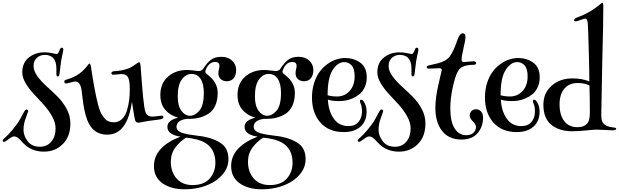

<svg xmlns="http://www.w3.org/2000/svg" viewBox="-35 -1011 4555 1413"><path d="M292 -626Q323 -626 350 -619.5Q377 -613 382 -613Q393 -613 404 -643Q410 -660 419 -660Q431 -660 431 -646Q431 -640 429 -630.5Q427 -621 422.5 -601.5Q418 -582 414 -557Q410 -530 407.5 -503Q405 -476 403 -467Q400 -448 390 -448Q380 -448 380 -468V-506Q380 -607 294 -607Q260 -607 236 -585Q212 -563 212 -526Q212 -489 240 -450.5Q268 -412 308 -376Q348 -340 387.5 -301Q427 -262 455 -210.5Q483 -159 483 -103Q483 -6 427 49.5Q371 105 289 105Q193 105 133 39Q110 13 96.5 3Q83 -7 68 -7Q55 -7 28.5 13Q2 33 -5 33Q-15 33 -15 24Q-15 18 -8 11L4 0Q15 -10 25.5 -20.5Q36 -31 53.5 -51.5Q71 -72 87 -94Q105 -118 120.5 -148Q136 -178 144 -191.5Q152 -205 160 -205Q172 -205 172 -191Q172 -188 155 -143.5Q138 -99 138 -55Q138 -13 168.5 28Q199 69 259 69Q311 69 342.5 31.5Q374 -6 374 -66Q374 -108 349 -153.5Q324 -199 288 -239Q252 -279 215.5 -317.5Q179 -356 154 -398Q129 -440 129 -478Q129 -550 177.5 -588Q226 -626 292 -626Z M624 -543Q631 -543 635 -516Q638 -496 642.5 -467Q647 -438 650.5 -417.5Q654 -397 657 -381Q666 -331 672.5 -301Q679 -271 688 -236Q697 -201 707 -181.5Q717 -162 731 -144Q745 -126 762.5 -118.5Q780 -111 803 -111Q838 -111 863 -135Q888 -159 899.5 -198.5Q911 -238 915.5 -274.5Q920 -311 920 -351Q920 -379 919 -393.5Q918 -408 912.5 -428Q907 -448 893.5 -457Q880 -466 858 -466Q848 -466 829 -463.5Q810 -461 801 -461Q785 -461 785 -473Q785 -484 804 -487Q867 -490 912 -508Q927 -514 944.5 -525.5Q962 -537 973.5 -545Q985 -553 990 -553Q997 -553 1000 -521Q1001 -514 1009 -402.5Q1017 -291 1027 -224Q1033 -182 1046.5 -167.5Q1060 -153 1084 -153Q1101 -153 1124.5 -156.5Q1148 -160 1152 -160Q1167 -160 1167 -149Q1167 -138 1152 -134Q1144 -132 1131 -130.5Q1118 -129 1096 -126Q1074 -123 1058 -121Q1042 -119 1016 -113.5Q990 -108 983 -108Q963 -108 958 -132Q953 -154 945.5 -203Q938 -252 936 -263Q902 -20 754 -20Q648 -20 607 -128Q594 -162 585.5 -204.5Q577 -247 572 -293.5Q567 -340 565 -350Q555 -411 519 -411Q508 -411 484.5 -404Q461 -397 452 -397Q438 -397 438 -410Q438 -412 438.5 -414Q439 -416 440 -417.5Q441 -419 443 -420Q445 -421 446 -422Q447 -423 450 -424Q453 -425 454.5 -425.5Q456 -426 460 -427Q464 -428 466 -429Q509 -442 546 -467Q568 -482 585.5 -501Q603 -520 611 -531.5Q619 -543 624 -543Z M1595 -593Q1643 -593 1673 -565Q1703 -537 1703 -496Q1703 -457 1684.5 -435Q1666 -413 1634 -413Q1607 -413 1589.5 -429Q1572 -445 1572 -473Q1572 -484 1576 -501.5Q1580 -519 1580 -526Q1580 -555 1548 -555Q1510 -555 1487 -514Q1476 -494 1476 -481Q1476 -476 1483 -470Q1490 -464 1503 -453Q1516 -442 1526 -431Q1567 -386 1567 -327Q1567 -272 1548.5 -232.5Q1530 -193 1497.5 -173Q1465 -153 1430 -144.5Q1395 -136 1354 -136H1335Q1264 -124 1264 -78Q1264 -61 1277 -49Q1290 -37 1314.5 -30.5Q1339 -24 1362.5 -20Q1386 -16 1420 -12Q1454 -8 1472 -4Q1551 12 1598.5 49Q1646 86 1646 160Q1646 220 1607 268.5Q1568 317 1505 345Q1425 382 1323 382Q1224 382 1161 338Q1098 294 1098 211Q1098 70 1294 -6Q1254 -10 1225.5 -27.5Q1197 -45 1197 -78Q1197 -126 1276 -145Q1217 -161 1181 -203Q1145 -245 1145 -312Q1145 -397 1201 -446.5Q1257 -496 1341 -496Q1360 -496 1390 -492Q1420 -488 1426 -488Q1450 -488 1461 -506Q1486 -546 1515.5 -569.5Q1545 -593 1595 -593ZM1273 -301Q1273 -232 1300 -195.5Q1327 -159 1363 -159Q1400 -159 1432.5 -197Q1465 -235 1465 -327Q1465 -395 1441 -431Q1417 -467 1375 -467Q1333 -467 1303 -426.5Q1273 -386 1273 -301ZM1222 180Q1222 254 1264.5 302.5Q1307 351 1382 351Q1465 351 1507.5 303.5Q1550 256 1550 187Q1550 52 1416 16Q1376 6 1334 2Q1290 29 1256 74Q1222 119 1222 180Z M2163 -593Q2211 -593 2241 -565Q2271 -537 2271 -496Q2271 -457 2252.5 -435Q2234 -413 2202 -413Q2175 -413 2157.5 -429Q2140 -445 2140 -473Q2140 -484 2144 -501.5Q2148 -519 2148 -526Q2148 -555 2116 -555Q2078 -555 2055 -514Q2044 -494 2044 -481Q2044 -476 2051 -470Q2058 -464 2071 -453Q2084 -442 2094 -431Q2135 -386 2135 -327Q2135 -272 2116.5 -232.5Q2098 -193 2065.5 -173Q2033 -153 1998 -144.5Q1963 -136 1922 -136H1903Q1832 -124 1832 -78Q1832 -61 1845 -49Q1858 -37 1882.5 -30.5Q1907 -24 1930.5 -20Q1954 -16 1988 -12Q2022 -8 2040 -4Q2119 12 2166.5 49Q2214 86 2214 160Q2214 220 2175 268.5Q2136 317 2073 345Q1993 382 1891 382Q1792 382 1729 338Q1666 294 1666 211Q1666 70 1862 -6Q1822 -10 1793.5 -27.5Q1765 -45 1765 -78Q1765 -126 1844 -145Q1785 -161 1749 -203Q1713 -245 1713 -312Q1713 -397 1769 -446.5Q1825 -496 1909 -496Q1928 -496 1958 -492Q1988 -488 1994 -488Q2018 -488 2029 -506Q2054 -546 2083.5 -569.5Q2113 -593 2163 -593ZM1841 -301Q1841 -232 1868 -195.5Q1895 -159 1931 -159Q1968 -159 2000.5 -197Q2033 -235 2033 -327Q2033 -395 2009 -431Q1985 -467 1943 -467Q1901 -467 1871 -426.5Q1841 -386 1841 -301ZM1790 180Q1790 254 1832.5 302.5Q1875 351 1950 351Q2033 351 2075.5 303.5Q2118 256 2118 187Q2118 52 1984 16Q1944 6 1902 2Q1858 29 1824 74Q1790 119 1790 180Z M2645 -259Q2663 -229 2663 -190Q2663 -119 2618 -79Q2573 -39 2495 -39Q2385 -39 2323 -109Q2261 -179 2261 -293Q2261 -351 2276.5 -400Q2292 -449 2317 -482.5Q2342 -516 2374.5 -539.5Q2407 -563 2440.5 -573.5Q2474 -584 2506 -584Q2568 -584 2616 -550Q2664 -516 2664 -442Q2664 -401 2649 -369Q2634 -337 2611.5 -318.5Q2589 -300 2560.5 -287.5Q2532 -275 2507.5 -271Q2483 -267 2460 -267Q2409 -267 2378 -278Q2382 -195 2420.5 -139Q2459 -83 2529 -83Q2578 -83 2603.5 -114Q2629 -145 2629 -191Q2629 -222 2621 -243Q2614 -260 2614 -267Q2614 -277 2623 -277Q2635 -277 2645 -259ZM2376 -310Q2407 -301 2445 -301Q2502 -301 2538.5 -342Q2575 -383 2575 -449Q2575 -505 2553 -529.5Q2531 -554 2498 -554Q2451 -554 2413.5 -496.5Q2376 -439 2376 -310Z M2905 -626Q2936 -626 2963 -619.5Q2990 -613 2995 -613Q3006 -613 3017 -643Q3023 -660 3032 -660Q3044 -660 3044 -646Q3044 -640 3042 -630.5Q3040 -621 3035.5 -601.5Q3031 -582 3027 -557Q3023 -530 3020.5 -503Q3018 -476 3016 -467Q3013 -448 3003 -448Q2993 -448 2993 -468V-506Q2993 -607 2907 -607Q2873 -607 2849 -585Q2825 -563 2825 -526Q2825 -489 2853 -450.5Q2881 -412 2921 -376Q2961 -340 3000.5 -301Q3040 -262 3068 -210.5Q3096 -159 3096 -103Q3096 -6 3040 49.5Q2984 105 2902 105Q2806 105 2746 39Q2723 13 2709.5 3Q2696 -7 2681 -7Q2668 -7 2641.5 13Q2615 33 2608 33Q2598 33 2598 24Q2598 18 2605 11L2617 0Q2628 -10 2638.5 -20.5Q2649 -31 2666.5 -51.5Q2684 -72 2700 -94Q2718 -118 2733.5 -148Q2749 -178 2757 -191.5Q2765 -205 2773 -205Q2785 -205 2785 -191Q2785 -188 2768 -143.5Q2751 -99 2751 -55Q2751 -13 2781.5 28Q2812 69 2872 69Q2924 69 2955.5 31.5Q2987 -6 2987 -66Q2987 -108 2962 -153.5Q2937 -199 2901 -239Q2865 -279 2828.5 -317.5Q2792 -356 2767 -398Q2742 -440 2742 -478Q2742 -550 2790.5 -588Q2839 -626 2905 -626Z M3118 -529Q3126 -531 3183 -544Q3247 -559 3275 -596Q3303 -633 3329 -711Q3347 -766 3371 -766Q3391 -766 3391 -736Q3391 -720 3376.5 -658.5Q3362 -597 3362 -574Q3362 -554 3378 -554Q3385 -554 3410 -557Q3435 -560 3448 -560Q3469 -560 3469 -547Q3469 -534 3449 -534Q3398 -534 3368 -519Q3345 -508 3332 -481Q3313 -443 3296 -363.5Q3279 -284 3279 -215Q3279 -115 3311 -65.5Q3343 -16 3396 -16Q3432 -16 3450 -34.5Q3468 -53 3468 -78Q3468 -95 3445 -117.5Q3422 -140 3422 -161Q3422 -181 3435 -194Q3448 -207 3469 -207Q3490 -207 3505 -191Q3520 -175 3520 -144Q3520 -79 3480 -31.5Q3440 16 3360 16Q3261 16 3210 -59Q3169 -122 3169 -215Q3169 -293 3192.5 -392.5Q3216 -492 3216 -496Q3216 -509 3198 -509Q3193 -509 3165.5 -507.5Q3138 -506 3123 -506Q3105 -506 3105 -516Q3105 -525 3118 -529Z M3918 -259Q3936 -229 3936 -190Q3936 -119 3891 -79Q3846 -39 3768 -39Q3658 -39 3596 -109Q3534 -179 3534 -293Q3534 -351 3549.5 -400Q3565 -449 3590 -482.5Q3615 -516 3647.5 -539.5Q3680 -563 3713.5 -573.5Q3747 -584 3779 -584Q3841 -584 3889 -550Q3937 -516 3937 -442Q3937 -401 3922 -369Q3907 -337 3884.5 -318.5Q3862 -300 3833.5 -287.5Q3805 -275 3780.5 -271Q3756 -267 3733 -267Q3682 -267 3651 -278Q3655 -195 3693.5 -139Q3732 -83 3802 -83Q3851 -83 3876.5 -114Q3902 -145 3902 -191Q3902 -222 3894 -243Q3887 -260 3887 -267Q3887 -277 3896 -277Q3908 -277 3918 -259ZM3649 -310Q3680 -301 3718 -301Q3775 -301 3811.5 -342Q3848 -383 3848 -449Q3848 -505 3826 -529.5Q3804 -554 3771 -554Q3724 -554 3686.5 -496.5Q3649 -439 3649 -310Z M4399 -991Q4405 -991 4405 -965Q4405 -826 4398 -591Q4390 -213 4390 -168Q4390 -125 4402 -107.5Q4414 -90 4437 -82Q4450 -77 4467 -75Q4484 -73 4492 -71Q4500 -69 4500 -63Q4500 -52 4467 -52Q4460 -52 4421.5 -54.5Q4383 -57 4354 -57Q4333 -57 4277.5 -51Q4222 -45 4176 -45Q4081 -45 4022.5 -92.5Q3964 -140 3964 -239Q3964 -328 4025.5 -381Q4087 -434 4177 -434Q4247 -434 4302 -412Q4302 -495 4299 -597Q4296 -699 4294 -767L4291 -835Q4288 -869 4278 -873Q4276 -874 4273 -874Q4263 -874 4237.5 -864Q4212 -854 4202 -854Q4190 -854 4190 -863Q4190 -872 4208 -881Q4212 -883 4226.5 -888Q4241 -893 4262.5 -903Q4284 -913 4311 -929Q4336 -944 4357 -960Q4378 -976 4386.5 -983.5Q4395 -991 4399 -991ZM4306 -183Q4306 -289 4303 -382Q4267 -400 4217 -400Q4153 -400 4118 -358Q4083 -316 4083 -243Q4083 -165 4117 -120Q4151 -75 4215 -75Q4267 -75 4290 -107Q4306 -129 4306 -183Z"/></svg>

Font: Henny Penny
Style: Regular
Weight: 400
Designer: Olga Umpeleva
Foundry: Brownfox
Version: Version 1.001